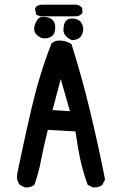

<svg xmlns="http://www.w3.org/2000/svg" viewBox="-20 -821 540 835"><path d="M87.4 -6.3 67.9 -16.1 66.4 -16.6 65.9 -18.1Q50.3 -37.6 54.7 -64.5Q64 -109.4 74 -156.2Q84 -203.1 94.7 -251.5Q105.5 -299.8 117.2 -350.1Q152.3 -500.5 203.6 -630.9L204.1 -632.3L205.1 -633.3Q220.7 -646.5 244.6 -644.5Q270.5 -642.6 289.6 -629.9L291 -628.9L291.5 -627Q335 -490.7 372.1 -336.4Q409.2 -182.1 436.5 -42L437 -40L436 -38.6L426.3 -19L425.8 -17.6L424.8 -17.1Q409.2 -3.9 385.3 -5.9H384.3L383.3 -6.3L363.8 -16.1L361.3 -17.1L360.8 -19.5Q342.8 -67.9 331.1 -118.7Q319.8 -168.5 308.1 -249.5L188 -256.3Q177.7 -214.4 170.4 -181.6Q163.1 -148.9 158.2 -123Q153.3 -96.2 146.2 -70.3Q139.2 -44.4 130.4 -19.5L129.9 -18.1L128.9 -17.1Q113.3 -3.9 89.4 -5.9H88.4ZM284.2 -337.4 244.1 -477.1 208.5 -342.3ZM291.5 -647Q273.9 -654.8 264.6 -666.3Q255.4 -677.7 255.9 -692.4Q256.3 -701.7 257.6 -708.5Q258.8 -715.3 261.2 -721.2Q263.7 -727.1 267.1 -731Q277.8 -742.7 301.3 -740.2Q324.7 -737.8 335 -719.7Q345.2 -702.1 340.3 -681.6Q335 -661.1 322.8 -654.3Q311.5 -647.5 294.4 -646.5H293ZM166.5 -654.3Q151.4 -657.7 138.2 -671.4Q131.3 -678.2 129.4 -687.7Q127.4 -697.3 129.9 -707.5Q131.3 -712.4 133.1 -716.8Q134.8 -721.2 136.7 -725.3Q138.7 -729.5 141.1 -732.9Q143.6 -736.3 146 -739.3Q158.2 -752.4 188.5 -745.1Q203.6 -741.2 211.7 -730.7Q219.7 -720.2 220.2 -704.1Q220.7 -672.4 203.1 -662.1Q187 -652.3 167.5 -654.3H167ZM153.8 -750.5 140.1 -756.3 137.2 -757.8 136.7 -760.7 132.8 -782.2 132.3 -784.7 133.8 -786.6 137.7 -792.5 138.7 -793.5 139.6 -793.9Q145 -797.4 151.9 -799.1Q158.7 -800.8 166 -800.8H307.6Q315.4 -800.8 322.5 -797.9Q329.6 -794.9 335 -789.1L336.4 -788.1L336.9 -785.6L338.9 -768.1V-766.1L337.9 -764.2Q332 -756.3 323.7 -752.7Q315.4 -749 305.2 -750H156.2H155.3Z"/></svg>

Font: NaikaiFont
Style: SemiBold
Weight: 600
Version: Version 1.89